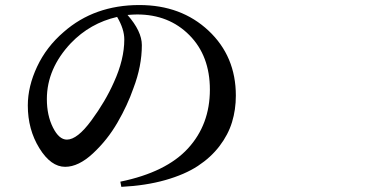

<svg xmlns="http://www.w3.org/2000/svg" viewBox="-20 -726 1540 758"><path d="M470.7 -570.3Q470.7 -611.3 442.4 -659.2Q335.9 -634.8 259.8 -555.7Q165 -455.1 165 -335Q165 -270.5 189 -222.7Q212.9 -174.8 244.1 -174.8Q285.2 -174.8 340.8 -250.5Q396.5 -326.2 429.7 -401.4Q470.7 -491.2 470.7 -570.3ZM459 11.7 455.1 -8.8Q635.7 -45.9 722.2 -140.1Q808.6 -234.4 808.6 -372.1Q808.6 -505.9 727.5 -587.4Q646.5 -668.9 521.5 -668.9Q508.8 -668.9 483.4 -667Q540 -602.5 540 -547.9Q540 -464.8 506.8 -377.9Q483.4 -310.5 443.8 -242.2Q404.3 -173.8 347.2 -120.6Q290 -67.4 237.3 -67.4Q180.7 -67.4 135.3 -141.1Q89.8 -214.8 89.8 -309.6Q89.8 -384.8 126.5 -462.9Q163.1 -541 231.4 -599.6Q352.5 -706.1 530.3 -706.1Q695.3 -706.1 803.2 -605Q911.1 -503.9 911.1 -348.6Q911.1 -293 896 -243.7Q880.9 -194.3 846.7 -149.4Q812.5 -104.5 761.2 -70.8Q710 -37.1 632.8 -15.1Q555.7 6.8 459 11.7Z"/></svg>

Font: Bpmf Zihi Serif SemiBold
Style: SemiBold
Weight: 600
Foundry: But Ko
Version: Version 1.320